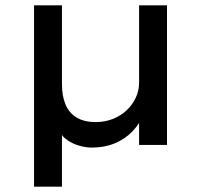

<svg xmlns="http://www.w3.org/2000/svg" viewBox="-20 -545 750 722"><path d="M108 157V-525H213V-228Q213 -185 226 -153Q239 -121 267.5 -103.5Q296 -86 340 -86Q375 -86 405 -98Q435 -110 456.5 -130.5Q478 -151 490.5 -177.5Q503 -204 503 -234V-525H608V0H503V-107L521 -118Q506 -80 478 -51Q450 -22 411.5 -6Q373 10 325 10Q303 10 278.5 3Q254 -4 234 -17.5Q214 -31 206 -49L213 -62V157Z"/></svg>

Font: Lexend Exa
Style: Regular
Weight: 400
Designer: Bonnie Shaver-Troup, Thomas Jockin
Foundry: Lexend
Version: Version 1.007